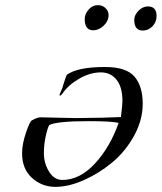

<svg xmlns="http://www.w3.org/2000/svg" viewBox="-20 -712 630 748"><path d="M361 -692Q379 -692 391 -680.5Q403 -669 403 -654Q403 -630 384 -612Q365 -594 343 -594Q310 -594 310 -638Q310 -657 325 -674.5Q340 -692 361 -692ZM556 -687Q590 -687 590 -650Q590 -626 574 -609.5Q558 -593 536 -593Q503 -593 503 -635Q503 -653 519.5 -670Q536 -687 556 -687ZM276 -252Q395 -253 451 -256Q457 -304 457 -318Q457 -373 434 -401.5Q411 -430 373 -430Q331 -430 288.5 -405.5Q246 -381 223 -347L215 -339Q212 -339 212 -342Q212 -344 215 -350.5Q218 -357 221.5 -366Q225 -375 226 -380Q238 -419 241 -421Q283 -451 389 -451Q472 -451 504 -413.5Q536 -376 536 -308Q536 -244 502 -182.5Q468 -121 416.5 -78.5Q365 -36 306 -10Q247 16 196 16Q143 16 104.5 -19Q66 -54 66 -115Q66 -150 81 -194.5Q96 -239 104 -243Q126 -255 138 -255Q157 -255 203 -253.5Q249 -252 276 -252ZM442 -233Q417 -240 325 -240Q202 -240 172 -225Q166 -216 158.5 -183Q151 -150 151 -115Q151 -76 171 -43.5Q191 -11 223 -11Q291 -11 350 -75Q409 -139 442 -233Z"/></svg>

Font: Miama Nueva
Style: Medium
Weight: 400
Italic angle: -28°
Version: Version 1.0